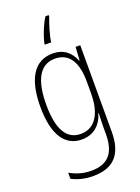

<svg xmlns="http://www.w3.org/2000/svg" viewBox="-183 -842 845 1160"><g transform="rotate(-20 239.0 -262.0)"><path d="M286 -756V-765H265C237 -721 214 -661 203 -614V-605H244C248 -646 272 -721 286 -756ZM227 -539C107 -539 49 -435 49 -261C49 -79 112 10 219 10C295 10 345 -36 365 -105H368C366 -67 365 -41 365 -10V30C365 149 315 207 208 207C155 207 112 193 71 170V209C109 229 153 241 208 241C345 241 403 165 403 27V-529H373L368 -445H364C343 -497 303 -539 227 -539ZM230 -505C329 -505 365 -422 365 -308V-232C365 -127 330 -24 224 -24C134 -24 87 -101 87 -261C87 -410 129 -505 230 -505Z"/></g></svg>

Font: Noto Sans Thai Looped Condensed ExtraLight
Style: Regular
Weight: 200
Width: 3
Designer: Sasikarn Vongin, Ben Mitchell
Foundry: The Fontpad Ltd
Version: Version 1.001